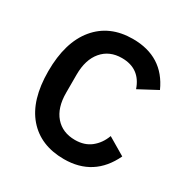

<svg xmlns="http://www.w3.org/2000/svg" viewBox="-165 -849 971 1000"><g transform="rotate(30 320.5 -349.0)"><path d="M352.1 12.2Q211.4 12.2 132.3 -79.3Q53.2 -170.9 53.2 -344.2Q53.2 -518.6 132.8 -614.3Q212.4 -710 352.1 -710Q534.2 -710 606 -549.8L496.1 -491.2Q460.9 -595.2 352.1 -595.2Q277.3 -595.2 233.6 -543.7Q189.9 -492.2 189.9 -401.9V-293Q189.9 -203.1 233.4 -153.1Q276.9 -103 352.1 -103Q409.2 -103 447.3 -133.3Q485.4 -163.6 503.9 -213.9L608.9 -151.9Q531.2 12.2 352.1 12.2Z"/></g></svg>

Font: Anuphan SemiBold
Style: Bold
Weight: 600
Designer: Mike Abbink, Paul van der Laan, Pieter van Rosmalen, Mint Tantisuwanna
Foundry: Bold Monday; Cadson Demak
Version: Version 3.002;hotconv 1.0.109;makeotfexe 2.5.65596